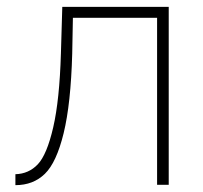

<svg xmlns="http://www.w3.org/2000/svg" viewBox="-20 -540 594 561"><path d="M25 1V-31Q64 -32 90.5 -60Q117 -88 135.5 -168Q154 -248 158 -384L162 -520H473V0H439V-488H193L191 -383Q187 -237 166 -151Q145 -65 111 -32Q77 1 25 1Z"/></svg>

Font: Raleway-v4020 ExtraLight
Style: Regular
Weight: 275
Designer: Matt McInerney, Pablo Impallari, Rodrigo Fuenzalida
Foundry: Matt McInerney, Pablo Impallari, Rodrigo Fuenzalida
Version: Version 4.020;PS 004.020;hotconv 1.0.88;makeotf.lib2.5.64775